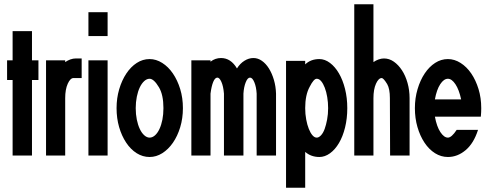

<svg xmlns="http://www.w3.org/2000/svg" viewBox="-20 -731 2290 900"><path d="M13.2 -356V-448.2H39.1V-585H129.9V-448.2H160.2V-356H129.9V-2H39.1V-356Z M195.8 -2V-448.2H285.6V-439.9Q296.9 -447.8 309.8 -452.4Q322.8 -457 335 -457H362.8V-365.2H324.7Q309.6 -365.2 297.6 -338.6Q285.6 -312 285.6 -271V-2Z M394.5 -2V-448.2H484.4V-2ZM394.5 -562V-673.8H484.4V-562Z M526.4 -224.1Q526.4 -271 538.8 -313Q551.3 -355 572.3 -386.5Q593.3 -418 621.1 -436Q648.9 -454.1 681.2 -454.1Q711.9 -454.1 740.5 -436Q769 -418 790.5 -386.5Q812 -355 824.7 -313.5Q837.4 -272 837.4 -224.1Q837.4 -176.3 824.7 -134.5Q812 -92.8 790.5 -61.8Q769 -30.8 740.7 -12.9Q712.4 4.9 681.2 4.9Q648.9 4.9 620.6 -12.9Q592.3 -30.8 571.3 -62.5Q550.3 -94.2 538.3 -135.5Q526.4 -176.8 526.4 -224.1ZM616.2 -224.1Q616.2 -195.3 621.3 -170.2Q626.5 -145 635.3 -126.5Q644 -107.9 656.2 -96.9Q668.5 -85.9 681.2 -85.9Q694.3 -85.9 706.3 -96.4Q718.3 -106.9 727.3 -126Q736.3 -145 741.2 -169.9Q746.1 -194.8 746.1 -224.1Q746.1 -286.6 725.1 -321.8Q701.2 -361.8 681.2 -361.8Q668 -361.8 656 -350.8Q644 -339.8 635.3 -321.5Q626.5 -303.2 621.3 -277.6Q616.2 -252 616.2 -224.1Z M877 -2V-448.2H966.8V-441.9Q988.8 -459 1016.1 -459Q1062 -459 1090.8 -410.2Q1105 -433.1 1125.5 -446Q1146 -459 1168 -459Q1189 -459 1207.5 -446Q1226.1 -433.1 1240.5 -410.2Q1254.9 -387.2 1263.9 -356.7Q1272.9 -326.2 1273.9 -292V-2H1183.1V-292Q1181.2 -324.2 1172.1 -345.7Q1163.1 -367.2 1151.9 -367.2Q1140.6 -367.2 1131.8 -345.2Q1123 -323.2 1121.1 -292V-2H1029.8V-292Q1026.9 -327.1 1017.8 -347.2Q1008.8 -367.2 999 -367.2Q987.8 -367.2 979.5 -347.2Q971.2 -327.1 966.8 -292V-2Z M1320.8 148.9V-445.8H1410.6V-429.2Q1436.5 -454.1 1477.1 -454.1Q1502.9 -454.1 1526.9 -436Q1550.8 -418 1568.8 -387Q1586.9 -356 1597.4 -314Q1607.9 -272 1607.9 -224.1Q1607.9 -175.3 1597.4 -133.1Q1586.9 -90.8 1568.8 -60.3Q1550.8 -29.8 1526.9 -12.5Q1502.9 4.9 1477.1 4.9Q1438 4.9 1410.6 -19V148.9ZM1410.6 -224.1Q1410.6 -196.3 1415.3 -171.1Q1419.9 -146 1427.5 -127Q1435.1 -107.9 1444.6 -96.9Q1454.1 -85.9 1464.8 -85.9Q1474.6 -85.9 1484.9 -96.9Q1495.1 -107.9 1502 -127Q1508.8 -146 1513.4 -170.9Q1518.1 -195.8 1518.1 -224.1Q1518.1 -251 1513.9 -275.9Q1509.8 -300.8 1502.4 -319.8Q1495.1 -338.9 1485.6 -350.3Q1476.1 -361.8 1464.8 -361.8Q1464.8 -361.8 1464.4 -361.8Q1450.7 -361.8 1431.6 -324.2Q1410.6 -286.1 1410.6 -224.1Z M1640.6 -2V-710.9H1730.5V-439.9Q1741.7 -447.8 1754.6 -452.4Q1767.6 -457 1779.8 -457Q1804.7 -457 1826.2 -441.9Q1847.7 -426.8 1864.3 -401.4Q1880.9 -376 1890.4 -342Q1899.9 -308.1 1899.9 -271V-2H1808.6L1807.6 -271Q1807.6 -314.9 1794.9 -336.9Q1777.8 -364.7 1769.5 -365.2Q1754.4 -365.2 1742.4 -338.6Q1730.5 -312 1730.5 -271V-2Z M1924.8 -224.1Q1924.8 -271 1937.3 -313Q1949.7 -355 1970.7 -386.5Q1991.7 -418 2019.5 -436Q2047.4 -454.1 2079.6 -454.1Q2110.4 -454.1 2138.9 -436Q2167.5 -418 2189 -386.5Q2210.4 -355 2223.1 -313.5Q2235.8 -272 2235.8 -224.1Q2235.8 -215.3 2235.4 -205.6Q2234.9 -195.8 2233.9 -184.1H2018.6Q2027.3 -137.2 2044.4 -111.6Q2061.5 -85.9 2079.6 -85.9Q2096.7 -85.9 2120.6 -122.1H2220.7Q2200.7 -59.1 2162.6 -27.1Q2124.5 4.9 2079.6 4.9Q2047.4 4.9 2019 -12.9Q1990.7 -30.8 1969.7 -62.5Q1948.7 -94.2 1936.8 -135.5Q1924.8 -176.8 1924.8 -224.1ZM2018.6 -265.1H2141.6Q2131.8 -311 2114.7 -336.4Q2097.7 -361.8 2079.6 -361.8Q2060.5 -361.8 2043.7 -336.4Q2026.9 -311 2018.6 -265.1Z"/></svg>

Font: Fundamental  Brigade Condensed
Style: Regular
Weight: 400
Width: 3
Designer: Peter Wiegel, original typeface by Carl Albert Fahrenwaldt 1901
Foundry: Peter Wiegel
Version: Version 0.000 2012 initial release